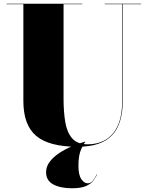

<svg xmlns="http://www.w3.org/2000/svg" viewBox="-20 -770 790 1027"><path d="M499.5 164Q492 178 480 195Q468 212 441.5 224.5Q415 237 364.5 237Q304 237 265.2 216.5Q226.5 196 226.5 151Q226.5 121 246 95.2Q265.5 69.5 296.8 48.8Q328 28 364.8 12.5Q401.5 -3 435.5 -12.5L436.5 -10Q428.5 -4.5 414 28.2Q399.5 61 399.5 116Q399.5 166 415 188.2Q430.5 210.5 448.5 210.5Q464.5 210.5 475.8 197.5Q487 184.5 498 162.5ZM15 -750H420V-747.5H320V-240Q320 -174 328.8 -119Q337.5 -64 365.2 -31Q393 2 450 2Q502 2 543.5 -21.5Q585 -45 609.2 -96.2Q633.5 -147.5 633.5 -230V-747.5H540V-750H735V-747.5H636.5V-230Q636.5 -106.5 578.8 -45.8Q521 15 395 15Q243 15 174 -42.8Q105 -100.5 105 -230V-747.5H15Z"/></svg>

Font: Bodoni* 72pt Fatface
Style: Regular
Weight: 900
Version: Version 2.3